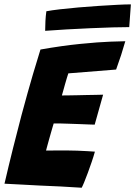

<svg xmlns="http://www.w3.org/2000/svg" viewBox="-30 -852 618 878"><path d="M343.5 6.5Q295.5 3.5 248.2 0.8Q201 -2 152 -3.5Q112.5 -5.5 71.5 -7.8Q30.5 -10 -9.5 -12Q10 -96 29.8 -175.2Q49.5 -254.5 68 -324Q98 -435.5 121 -513.5Q144 -591.5 155 -625.5Q254 -643 336.8 -651.2Q419.5 -659.5 474.5 -661.5Q529.5 -663.5 543 -663.5Q534 -631.5 523.8 -600Q513.5 -568.5 501 -534L282.5 -516.5Q280 -510 276 -496.2Q272 -482.5 267.2 -466.2Q262.5 -450 258.8 -436Q255 -422 253 -415.5Q265 -415.5 283.2 -415.8Q301.5 -416 323.2 -416.5Q345 -417 367.2 -417.5Q389.5 -418 408.8 -418.2Q428 -418.5 441.5 -419L403 -282Q396.5 -282 377.8 -282.8Q359 -283.5 334.5 -284.5Q310 -285.5 285.2 -286.2Q260.5 -287 241.8 -287.5Q223 -288 215.5 -287.5Q214 -282.5 210.5 -270.8Q207 -259 202.8 -244.2Q198.5 -229.5 194.2 -213.8Q190 -198 186.2 -184.8Q182.5 -171.5 180.5 -163.5Q187 -163.5 215.5 -163.8Q244 -164 274 -164Q299 -164 323.8 -163Q348.5 -162 369.5 -160.8Q390.5 -159.5 404 -158.5Q398.5 -138.5 389.8 -112.8Q381 -87 371.8 -62Q362.5 -37 354.8 -18.2Q347 0.5 343.5 6.5ZM561 -728Q532.5 -728 485.8 -726.8Q439 -725.5 383.8 -723Q328.5 -720.5 274.2 -717.5Q220 -714.5 176.5 -711Q176.5 -734 177.8 -756.5Q179 -779 182 -800.5Q205.5 -805 244.2 -809.5Q283 -814 328.8 -818Q374.5 -822 420.8 -825Q467 -828 505.8 -830Q544.5 -832 568.5 -832Z"/></svg>

Font: Grandstander Thin
Style: Bold Italic
Weight: 700
Italic angle: -15°
Version: Version 1.200